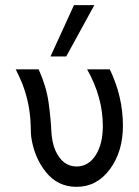

<svg xmlns="http://www.w3.org/2000/svg" viewBox="-20 -714 540 745"><path d="M176 -495 267 -694H346L237 -495ZM41 -445H130Q160 -378 168.5 -316.5Q177 -255 179 -208.5Q181 -162 195 -130Q223 -68 277 -68Q323 -68 351 -111.5Q379 -155 379 -225Q379 -337 318 -445H406Q457 -339 457 -226Q457 -126 406.5 -57.5Q356 11 277 11Q204 11 158 -46.5Q112 -104 101 -184Q100 -190 99 -228Q98 -266 90.5 -306Q83 -346 66 -391Q62 -401 53 -420Q44 -439 41 -445Z"/></svg>

Font: CMU Sans Serif
Style: Medium
Weight: 500
Version: Version 0.7.0